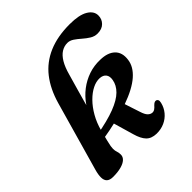

<svg xmlns="http://www.w3.org/2000/svg" viewBox="-196 -859 1010 1010"><g transform="rotate(-45 309.0 -353.5)"><path d="M222.5 -285Q225.5 -302 231.2 -325.2Q237 -348.5 245.8 -379.2Q254.5 -410 265.2 -448.2Q276 -486.5 289.5 -533Q301.5 -577 318 -604.5Q334.5 -632 355.2 -645Q376 -658 400 -658Q418.5 -658 435.8 -646.2Q453 -634.5 470.5 -619Q488 -603.5 507 -591.8Q526 -580 548 -580Q581 -580 599.5 -598.8Q618 -617.5 618 -644.5Q618 -677.5 583 -698.2Q548 -719 478.5 -719Q387 -719 320.2 -690.2Q253.5 -661.5 209.8 -605.8Q166 -550 142.5 -468L33 -82.5Q24.5 -53 24.8 -32Q25 -11 36.5 0Q48 11 72.5 11Q107.5 11 132.5 4.2Q157.5 -2.5 170.8 -14.8Q184 -27 184 -43.5Q184 -58.5 180 -69Q176 -79.5 176 -94Q176 -102 177.8 -113Q179.5 -124 185 -145.8Q190.5 -167.5 200.5 -207Q212.5 -252 233.8 -289.2Q255 -326.5 281.5 -353.2Q308 -380 336 -394Q364 -408 389.5 -406.5Q413.5 -405 424.5 -390.5Q435.5 -376 431 -351Q425.5 -318 398 -290.5Q370.5 -263 314.8 -241.5Q259 -220 168 -204L168.5 -164.5Q298.5 -185.5 384 -215.8Q469.5 -246 513.8 -284.8Q558 -323.5 563.5 -370Q570 -418.5 542.2 -445.2Q514.5 -472 459.5 -473Q415 -474.5 374.8 -460.8Q334.5 -447 300.5 -421Q266.5 -395 241 -358Q215.5 -321 201.5 -276.5ZM269 -200 306 -72.5Q318 -30 337.8 -9.5Q357.5 11 394.5 12Q427.5 12.5 454.5 0.2Q481.5 -12 500.2 -34.5Q519 -57 526 -86.5Q529 -99.5 526 -105.8Q523 -112 516.5 -114Q511 -115 505.2 -112.8Q499.5 -110.5 491 -102Q484.5 -94 476 -87.8Q467.5 -81.5 457 -82Q444 -83 433.2 -93.8Q422.5 -104.5 414 -131.5L382.5 -227.5Z"/></g></svg>

Font: Fraunces SemiBold
Style: Italic
Weight: 600
Italic angle: -16°
Version: Version 1.000;[b76b70a41]